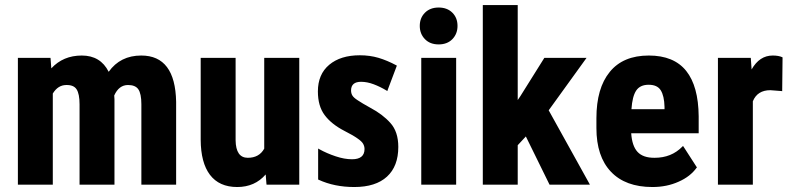

<svg xmlns="http://www.w3.org/2000/svg" viewBox="-20 -731 3136 760"><path d="M179.7 -502 180.2 -499 183.1 -460.4Q230 -511.2 303.7 -511.2Q377.9 -511.2 410.2 -446.8Q456.1 -511.2 539.1 -511.2Q673.8 -511.2 677.2 -328.1V-3.4V0H674.3H543H539.6V-3.4V-318.4Q539.6 -360.4 527.3 -377.9Q515.6 -394.5 486.8 -394.5Q450.7 -394.5 432.1 -353L433.1 -338.4V-3.4V0H429.7H298.3H294.9V-3.4V-317.9Q294.9 -359.4 283.2 -377.4Q272 -395 242.7 -394.5Q209.5 -394.5 189 -360.8V-3.4V0H185.5H53.7H50.8V-3.4V-498.5V-502H53.7H176.8Z M1034.7 -2.9 1031.7 -40.5Q988.8 9.3 918.9 9.3Q847.7 9.3 811 -39.1Q774.9 -86.9 774.4 -177.7V-498.5V-502H777.8H909.2H912.6V-498.5V-175.8Q913.6 -106.4 960.9 -106.4Q1005.9 -106.4 1025.9 -142.6V-498.5V-502H1029.3H1161.6H1164.6V-498.5V-3.4V0H1161.6H1038.1H1035.2Z M1525.4 -244.1Q1556.6 -209.5 1556.6 -149.4Q1556.6 -72.8 1511.7 -31.7Q1489.3 -11.2 1457 -1Q1424.8 9.3 1382.3 9.3Q1303.7 9.3 1241.2 -19.5L1239.3 -20.5V-22.9V-136.7V-143.1L1244.6 -140.1Q1273.4 -124 1308.6 -112.3Q1343.3 -100.6 1373.5 -100.6Q1422.9 -100.6 1422.9 -141.1Q1422.9 -151.9 1417.5 -161.6Q1412.1 -171.4 1395 -183.1Q1377.9 -195.3 1343.3 -212.9Q1291.5 -239.7 1265.1 -275.4Q1238.3 -311 1238.3 -369.1Q1238.3 -437 1283.2 -474.6Q1328.1 -512.2 1404.3 -512.2Q1443.8 -512.2 1478.5 -502Q1512.7 -491.7 1548.3 -472.7L1550.8 -471.2L1549.8 -468.3L1514.6 -375L1513.2 -370.6L1509.3 -373Q1484.9 -387.7 1459 -397.5Q1433.1 -407.2 1409.2 -407.2Q1370.1 -407.2 1369.6 -373.5Q1369.6 -361.8 1374.5 -353.5Q1379.4 -344.7 1396 -334Q1412.6 -322.8 1445.3 -304.7Q1495.1 -278.3 1525.4 -244.1Z M1641.6 -628.4Q1641.6 -660.2 1662.1 -680.7Q1682.6 -701.2 1716.3 -701.2Q1750 -701.2 1770.5 -680.9Q1791 -660.6 1791 -628.4Q1791 -597.2 1770.8 -576.2Q1750.5 -555.2 1716.3 -555.2Q1682.1 -555.2 1661.9 -576.2Q1641.6 -597.2 1641.6 -628.4ZM1785.6 0H1782.7H1650.9H1647.5V-3.4V-498.5V-502H1650.9H1782.7H1785.6V-498.5V-3.4Z M2029.3 -335 2039.6 -350.1 2133.8 -500.5 2134.8 -502H2136.7H2295.4H2301.8L2298.3 -497.1L2151.9 -294.4L2312.5 -4.9L2314.9 0H2309.6H2157.7H2155.3L2154.3 -2L2061.5 -190.9L2029.3 -156.2V-3.4V0H2025.9H1894.5H1891.1V-3.4V-710.9H2029.3Z M2479.5 -298.8H2610.4V-307.6Q2609.4 -351.6 2595.2 -374Q2581.5 -395.5 2547.6 -395.5Q2513.7 -395.5 2498.3 -372.6Q2482.9 -349.6 2479.5 -298.8ZM2666 -11.7Q2619.6 9.3 2562.5 9.3Q2455.6 9.3 2398.2 -51.3Q2340.8 -111.8 2340.8 -224.1V-263.2Q2340.8 -381.8 2393.6 -446.3Q2446.3 -511.2 2548.3 -511.2Q2647.5 -511.2 2696.3 -450.2Q2744.6 -389.6 2745.6 -270.5V-207V-203.6H2742.7H2478.5Q2481.9 -153.3 2503.4 -129.9Q2525.4 -106 2571.3 -106.4Q2637.7 -106.4 2680.7 -150.4L2683.6 -153.3L2686 -149.9L2737.3 -70.3L2738.8 -68.4L2737.3 -66.9Q2725.1 -49.8 2707.3 -35.9Q2689.5 -22 2666 -11.7Z M3076.2 -370.1 3072.8 -370.6 3029.3 -374Q2978 -374 2960 -330.1V-3.4V0H2956.5H2825.2H2821.8V-3.4V-498.5V-502H2825.2H2948.7H2951.7L2952.1 -499L2955.1 -456.1Q2986.3 -511.2 3038.6 -511.2Q3061.5 -511.2 3075.7 -504.9L3077.6 -503.9V-502L3076.2 -373.5Z"/></svg>

Font: MAUL Condensed Bold
Style: Condensed Bold
Weight: 700
Designer: MAUL
Version: Version 1.0; 2020; ttfautohint (v1.8.3)